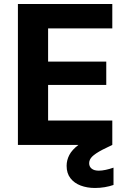

<svg xmlns="http://www.w3.org/2000/svg" viewBox="-20 -720 632 954"><path d="M69 0V-700H538V-579H219V-414H508V-298H219V-121H538V0ZM452 214Q413 214 381 202Q349 190 330 165.5Q311 141 311 104Q311 76 324.5 50Q338 24 371 -1Q404 -26 463 -50L506 -69L538 0L489 24Q453 43 438 58Q423 73 423 91Q423 108 435.5 118Q448 128 471 128Q486 128 505 124Q524 120 544 113V199Q524 206 500.5 210Q477 214 452 214Z"/></svg>

Font: DM Sans 12pt Black
Style: Regular
Weight: 900
Version: Version 4.004;gftools[0.9.30]